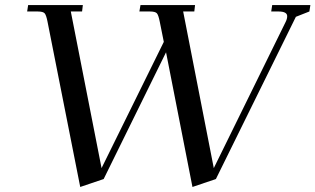

<svg xmlns="http://www.w3.org/2000/svg" viewBox="-20 -722 1242 756"><path d="M86.9 -676.8 90.8 -702.1H306.2L303.2 -676.8H258.8L379.9 -60.1L625 -557.1L608.9 -637.2Q604 -662.1 597.9 -669.4Q591.8 -676.8 569.8 -676.8H528.8L533.2 -702.1H748L745.1 -676.8H701.2L821.8 -60.1L1105 -636.2Q1110.8 -647.9 1110.8 -658.2Q1110.8 -676.8 1076.2 -676.8H1047.9L1051.8 -702.1H1202.1L1198.2 -676.8L1145 -655.8L830.1 -17.1L737.8 14.2L633.8 -516.1L388.2 -17.1L295.9 14.2L167 -637.2Q162.1 -662.1 156 -669.4Q149.9 -676.8 127.9 -676.8Z"/></svg>

Font: Dihjauti
Style: Bold Italic
Weight: 700
Italic angle: -9°
Designer: T. Christopher White
Version: Version 3.0.0